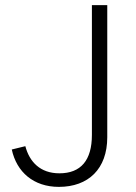

<svg xmlns="http://www.w3.org/2000/svg" viewBox="-20 -718 533 750"><path d="M339 -191C339 -92 296 -41 212 -41C137 -41 95 -86 79 -147L26 -134C45 -46 111 12 210 12C325 12 399 -58 399 -182V-698H339Z"/></svg>

Font: Plexus Sans Light
Style: Regular
Weight: 300
Version: Version 2.001;PS 002.001;hotconv 1.0.70;makeotf.lib2.5.58329